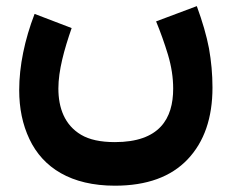

<svg xmlns="http://www.w3.org/2000/svg" viewBox="-20 -379 741 615"><path d="M348.1 76.2C302.2 76.2 266.1 68.4 239.7 52.7C187 21.5 167 -33.2 167 -95.7C167 -152.8 185.5 -220.2 209.5 -289.1L90.8 -334.5C59.1 -252 41.5 -168 41.5 -90.3C41.5 -32.2 52.2 20 74.2 66.4C117.7 158.7 208 215.8 348.1 215.8C450.2 215.8 527.8 187.5 581.1 131.3C634.3 75.2 660.6 -1.5 660.6 -98.6C660.6 -141.1 656.7 -183.1 649.4 -224.1C641.6 -265.1 628.4 -310.1 610.4 -359.4L480 -310.5C494.1 -276.4 506.8 -240.7 518.1 -203.6C529.3 -166 534.7 -129.9 534.7 -95.2C534.7 1.5 490.7 76.2 348.1 76.2Z"/></svg>

Font: Vazirmatn ExtraBold
Style: Regular
Weight: 800
Designer: Saber Rastikerdar
Foundry: Saber Rastikerdar
Version: Version 33.003